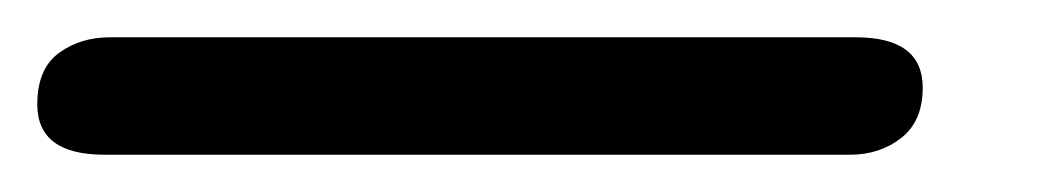

<svg xmlns="http://www.w3.org/2000/svg" viewBox="-51 -20 571 103"><path d="M5 63Q-31 63 -31 36Q-31 17 -19.5 8.5Q-8 0 8 0H408Q444 0 444 27Q444 45 432.5 54Q421 63 405 63Z"/></svg>

Font: Nunito SemiBold
Style: Italic
Weight: 600
Italic angle: -9°
Designer: Vernon Adams
Foundry: Vernon Adams
Version: Version 3.601; ttfautohint (v1.8.2.53-6de2)